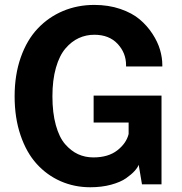

<svg xmlns="http://www.w3.org/2000/svg" viewBox="-20 -769 758 801"><path d="M356.4 12.2Q290.5 12.2 233.2 -12.9Q175.8 -38.1 133.1 -85.2Q90.3 -132.3 65.7 -204.8Q41 -277.3 41 -367.2Q41 -457 66.7 -529.8Q92.3 -602.5 137.5 -650.1Q182.6 -697.8 242.9 -723.1Q303.2 -748.5 373.5 -748.5Q432.6 -748.5 481.9 -731.7Q531.2 -714.8 562.7 -688.2Q594.2 -661.6 616.2 -627.7Q638.2 -593.8 647.7 -561Q657.2 -528.3 657.2 -497.6V-491.7H505.9V-497.6Q505.9 -548.3 470.5 -586.2Q435.1 -624 373.5 -624Q338.9 -624 308.6 -610.1Q278.3 -596.2 253.2 -566.9Q228 -537.6 213.4 -486.6Q198.7 -435.5 198.7 -367.2Q198.7 -298.3 212.9 -247.1Q227.1 -195.8 251.7 -167.5Q276.4 -139.2 305.7 -125.7Q335 -112.3 369.6 -112.3Q431.6 -112.3 469.5 -141.8Q507.3 -171.4 516.6 -210V-257.8H370.6V-370.1H653.8V0H572.3L558.6 -81.5Q554.2 -69.8 541.5 -55.7Q528.8 -41.5 505.9 -25.4Q482.9 -9.3 443.6 1.5Q404.3 12.2 356.4 12.2Z"/></svg>

Font: Epilogue
Style: Bold
Weight: 700
Designer: Tyler Finck
Foundry: Etcetera Type Co
Version: Version 2.112